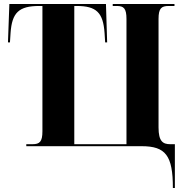

<svg xmlns="http://www.w3.org/2000/svg" viewBox="-20 -734 925 964"><path d="M848 210H858V-10H835C798 -10 776 -24 776 -94V-639C776 -692 790 -704 827 -704H856V-714H546V-704H567C601 -704 615 -692 615 -639V-10H353V-704H365C464 -704 498 -671 505 -568L508 -521H518L512 -714H27L20 -521H30L33 -568C40 -671 75 -704 177 -704H193V-75C193 -22 179 -10 143 -10H112V0H691C812 0 848 47 848 210Z"/></svg>

Font: Noto Serif Display Condensed ExtraBold
Style: Regular
Weight: 800
Width: 3
Designer: Monotype Design Team
Foundry: Monotype Imaging Inc.
Version: Version 2.009